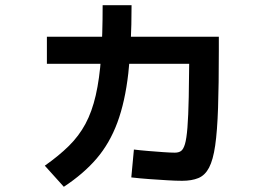

<svg xmlns="http://www.w3.org/2000/svg" viewBox="-20 -666 1040 737"><path d="M679 28Q655 28 622.5 26Q590 24 554 21.5Q518 19 484 15L494 -92Q518 -89 548.5 -86.5Q579 -84 607 -82Q635 -80 651 -80Q666 -80 675 -86.5Q684 -93 690 -113Q696 -133 699.5 -176.5Q703 -220 704.5 -293.5Q706 -367 707 -480L774 -421H160V-525H820V-471Q820 -341 817 -252Q814 -163 806 -107.5Q798 -52 782.5 -22.5Q767 7 741.5 17.5Q716 28 679 28ZM152 -30Q206 -68 244.5 -106Q283 -144 308 -190.5Q333 -237 347.5 -300Q362 -363 368 -447.5Q374 -532 374 -646H485Q485 -494 472.5 -384.5Q460 -275 430.5 -195.5Q401 -116 351 -57.5Q301 1 225 51Z"/></svg>

Font: M PLUS 2 Thin SemiBold
Style: Regular
Weight: 600
Version: Version 1.001